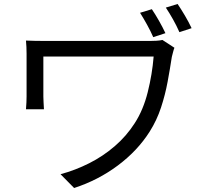

<svg xmlns="http://www.w3.org/2000/svg" viewBox="-20 -879 1040 961"><path d="M740 -833Q757 -808 776 -774.5Q795 -741 808 -713L747 -693Q734 -723 716 -755.5Q698 -788 681 -815ZM869 -859Q886 -834 905.5 -801Q925 -768 939 -738L878 -718Q864 -750 846 -782Q828 -814 810 -841ZM853 -640Q850 -633 846 -617.5Q842 -602 840 -594Q831 -535 819 -470Q807 -405 786 -341Q765 -277 729 -220Q668 -124 569.5 -50.5Q471 23 351 62L283 -7Q357 -27 426.5 -62Q496 -97 554.5 -147.5Q613 -198 654 -262Q697 -328 719.5 -418Q742 -508 749 -596H197V-396Q197 -385 198 -368Q199 -351 200 -332H110Q113 -368 113 -396V-610Q113 -645 110 -676Q130 -675 157 -674.5Q184 -674 216 -674H730Q746 -674 763 -675Q780 -676 793 -679Z"/></svg>

Font: Chiron Sans HK TT
Style: Regular
Weight: 400
Designer: Ryoko NISHIZUKA 西塚涼子 (kana, bopomofo & ideographs); Paul D. Hunt (Latin, Greek & Cyrillic); Sandoll Communications 산돌커뮤니
Foundry: Adobe
Version: Version 2.022;hotconv 1.0.109;makeotfexe 2.5.65596